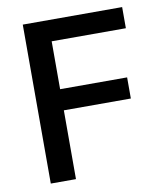

<svg xmlns="http://www.w3.org/2000/svg" viewBox="-80 -774 725 841"><g transform="rotate(-10 282.0 -353.5)"><path d="M78 -707H520V-613H190V-400H488V-306H190V0H78Z"/></g></svg>

Font: 42dot Sans Light SemiBold
Style: Regular
Weight: 600
Version: Version 1.000